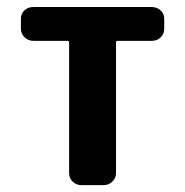

<svg xmlns="http://www.w3.org/2000/svg" viewBox="-20 -540 540 560"><path d="M422.9 -519.5Q437.5 -519.5 448.2 -509.8Q459 -500 459 -485.4V-456.1Q459 -441.4 448.7 -431.2Q438.5 -420.9 422.9 -420.9H323.2Q318.4 -420.9 318.4 -416V-35.2Q318.4 -20.5 307.6 -10.3Q296.9 0 282.2 0H217.8Q203.1 0 192.4 -9.8Q181.6 -19.5 181.6 -35.2V-416Q181.6 -420.9 176.8 -420.9H77.1Q62.5 -420.9 51.8 -431.2Q41 -441.4 41 -456.1V-485.4Q41 -500 51.3 -509.8Q61.5 -519.5 77.1 -519.5Z"/></svg>

Font: Rounded-L Mgen+ 1mn bold
Style: Bold
Weight: 700
Designer: [Source Han Sans]
Ryoko NISHIZUKA  (kana & ideographs); Paul D. Hunt (Latin, Greek & Cyrillic); Wenlong ZHANG  (bopomofo
Version: Version 1.059.20150602